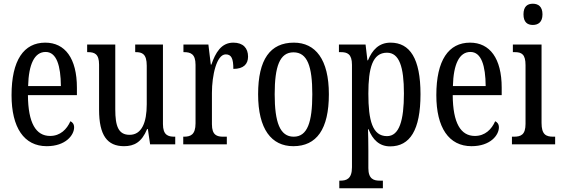

<svg xmlns="http://www.w3.org/2000/svg" viewBox="-20 -775 3012 1031"><path d="M231 10C333 10 378 -50 378 -91C378 -109 369 -119 358 -124C339 -81 304 -45 249 -45C173 -45 131 -114 130 -264H393V-304C393 -462 329 -546 223 -546C108 -546 42 -452 42 -264C42 -90 109 10 231 10ZM307 -313H131C134 -430 165 -496 225 -496C284 -496 306 -422 307 -313Z M646 10C700 10 741 -11 770 -82H774L786 0H921V-41H917C883 -41 855 -49 855 -109V-536H706V-495H709C743 -495 768 -486 768 -422V-215C768 -117 741 -51 676 -51C616 -51 599 -97 599 -188V-536H448V-495H452C487 -495 512 -486 512 -428V-186C512 -48 556 10 646 10Z M964 0H1198V-41H1179C1145 -41 1118 -49 1118 -108V-276C1118 -370 1143 -483 1192 -483C1223 -483 1233 -460 1233 -405C1288 -405 1312 -431 1312 -471C1312 -516 1286 -546 1233 -546C1168 -546 1137 -492 1115 -428H1112L1099 -536H965V-495H968C1003 -495 1030 -486 1030 -427V-113C1030 -50 1002 -41 967 -41H964Z M1555 10C1680 10 1746 -81 1746 -269C1746 -456 1674 -546 1558 -546C1431 -546 1366 -456 1366 -269C1366 -81 1438 10 1555 10ZM1557 -41C1483 -41 1455 -119 1455 -269C1455 -418 1482 -494 1556 -494C1631 -494 1657 -418 1657 -269C1657 -119 1631 -41 1557 -41Z M1802 236H2036V195H2019C1988 195 1958 187 1958 128V33C1958 -13 1957 -52 1956 -81H1959C1981 -25 2017 11 2075 11C2181 11 2238 -76 2238 -269C2238 -461 2181 -546 2077 -546C2015 -546 1979 -507 1956 -451H1953L1943 -536H1800V-495H1810C1844 -495 1870 -486 1870 -427V123C1870 186 1840 195 1808 195H1802ZM2058 -44C1980 -44 1958 -128 1958 -272C1958 -409 1980 -492 2058 -492C2124 -492 2149 -416 2149 -273C2149 -128 2124 -44 2058 -44Z M2512 10C2614 10 2659 -50 2659 -91C2659 -109 2650 -119 2639 -124C2620 -81 2585 -45 2530 -45C2454 -45 2412 -114 2411 -264H2674V-304C2674 -462 2610 -546 2504 -546C2389 -546 2323 -452 2323 -264C2323 -90 2390 10 2512 10ZM2588 -313H2412C2415 -430 2446 -496 2506 -496C2565 -496 2587 -422 2588 -313Z M2841 -641C2870 -641 2893 -656 2893 -698C2893 -740 2870 -755 2841 -755C2812 -755 2791 -740 2791 -698C2791 -656 2812 -641 2841 -641ZM2729 0H2961V-41H2951C2912 -41 2888 -52 2888 -115V-536H2734V-495H2744C2781 -495 2802 -484 2802 -425V-110C2802 -51 2777 -41 2739 -41H2729Z"/></svg>

Font: Noto Serif Ethiopic XCn
Style: Regular
Weight: 400
Width: 2
Designer: Monotype Design Team
Foundry: Monotype Imaging Inc.
Version: Version 2.102